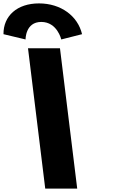

<svg xmlns="http://www.w3.org/2000/svg" viewBox="-74 -1109 672 1129"><path d="M278.7 -825H90.7L192 0H380ZM76.3 -877C76.3 -877 74.7 -980 168.7 -980C262.7 -980 286.3 -877 286.3 -877L408.5 -908C383.4 -1015 284.3 -1089 155.3 -1089C26.3 -1089 -54.6 -1015 -53.5 -908Z"/></svg>

Font: Hussar
Style: BdOpOblOne
Weight: 700
Foundry: Cannot Into Space Fonts
Version: Version 2.00